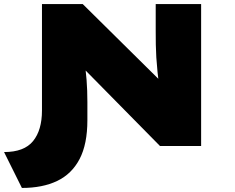

<svg xmlns="http://www.w3.org/2000/svg" viewBox="-52 -720 1159 947"><path d="M56 207 -32 30Q67 30 111 -24Q155 -78 155 -175V-700H356L790 -271L736 -269Q729 -325 725 -364.5Q721 -404 719 -436.5Q717 -469 716.5 -500Q716 -531 716 -570V-700H940V0H737L270 -474L359 -466Q365 -420 369 -386.5Q373 -353 375 -326Q377 -299 378 -273Q379 -247 379 -216.5Q379 -186 379 -145V-127Q379 -9 340.5 64.5Q302 138 230 172.5Q158 207 56 207Z"/></svg>

Font: Lexend Tera Black
Style: Regular
Weight: 900
Version: Version 1.007